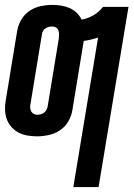

<svg xmlns="http://www.w3.org/2000/svg" viewBox="-25 -548 545 783"><path d="M274 215 375 -395Q360 -390 345.5 -386.5Q331 -383 316 -381Q316 -380 316 -379Q316 -378 316 -378L270 -98Q266 -74 253 -52Q240 -30 218.5 -16Q197 -2 173 3Q149 8 126 8Q106 8 86 4.5Q66 1 49.5 -8Q33 -17 20.5 -31.5Q8 -46 2 -64Q-4 -82 -4.5 -102Q-5 -122 -1 -142L45 -422Q49 -446 62 -468Q75 -490 96 -504Q117 -518 141 -523Q165 -528 188 -528Q207 -528 225 -525Q243 -522 259 -515Q275 -508 287.5 -496Q300 -484 308 -468Q332 -472 355.5 -485.5Q379 -499 395 -520H499L377 215ZM127 -80Q134 -80 141 -82Q148 -84 154 -88Q160 -92 163.5 -98.5Q167 -105 169 -112L215 -392Q216 -400 216 -408.5Q216 -417 213 -424.5Q210 -432 203 -436Q196 -440 187 -440Q180 -440 173 -438Q166 -436 160 -432Q154 -428 150.5 -421.5Q147 -415 146 -408L100 -128Q98 -120 98 -111.5Q98 -103 101.5 -95.5Q105 -88 112 -84Q119 -80 127 -80Z"/></svg>

Font: Iosevka SS04 Oblique
Style: Bold
Weight: 700
Italic angle: -9°
Monospace: yes
Designer: Belleve Invis
Foundry: Belleve Invis
Version: Version 19.0.0; ttfautohint (v1.8.4)